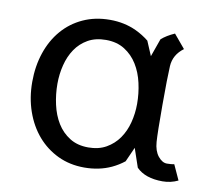

<svg xmlns="http://www.w3.org/2000/svg" viewBox="-67 -638 834 726"><g transform="rotate(10 350.0 -274.5)"><path d="M593.5 -498Q555 -469.5 552.5 -425.5Q550 -381.5 550 -276Q550 -169 552.5 -134.5Q555 -100 571 -80.2Q587 -60.5 605 -60.5Q616 -60.5 621.5 -61.2Q627 -62 633 -63L659.5 -5Q631.5 8.5 600 8.5Q533.5 8.5 499.5 -26L475 -98L450 -42Q428.5 -25 403 -13Q356.5 8.5 299.5 8.5Q244 8.5 198.2 -13.2Q152.5 -35 119.5 -73.2Q86.5 -111.5 68.2 -163.8Q50 -216 50 -276.5Q50 -337 67.5 -388.8Q85 -440.5 117.5 -478.2Q150 -516 196.2 -537.2Q242.5 -558.5 299.5 -558.5Q355 -558.5 401 -537Q428.5 -524 451.5 -505.5L475 -450L499.5 -519Q518.5 -536 550 -550ZM455 -263Q455 -303.5 446.2 -342.5Q437.5 -381.5 418.5 -412.2Q399.5 -443 369.5 -462Q339.5 -481 297.5 -481Q257.5 -481 228.5 -464.5Q199.5 -448 181 -420.5Q162.5 -393 153.8 -358Q145 -323 145 -286Q145 -245.5 153.8 -206.5Q162.5 -167.5 181.2 -137Q200 -106.5 229.8 -87.8Q259.5 -69 301.5 -69Q341 -69 370 -85.5Q399 -102 418 -129.2Q437 -156.5 446 -191.5Q455 -226.5 455 -263Z"/></g></svg>

Font: B612
Style: Regular
Weight: 400
Designer: Nicolas Chauveau, Thomas Paillot, Jonathan Favre-Lamarine, Jean-Luc Vinot
Foundry: AIRBUS
Version: Version 1.008